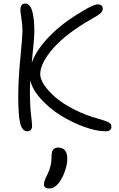

<svg xmlns="http://www.w3.org/2000/svg" viewBox="-20 -730 674 1084"><path d="M134.8 11.2Q105.5 11.2 94.2 -32.7Q83 -76.7 83 -187Q83 -277.8 95 -403.6Q106.9 -529.3 106.9 -551.8Q106.9 -587.9 101.1 -623.8Q95.2 -659.7 95.2 -675.8Q95.2 -692.9 102.5 -701.4Q109.9 -710 122.1 -710Q173.8 -710 173.8 -551.8Q173.8 -514.2 159.2 -375Q185.1 -448.7 259.8 -525.6Q334.5 -602.5 442.9 -665Q506.8 -705.1 532.2 -705.1Q560.1 -705.1 560.1 -680.2Q560.1 -665.5 545.7 -653.6Q531.2 -641.6 496.1 -622.1Q353 -540.5 280 -456.8Q207 -373 207 -311Q207 -283.7 230.5 -248.8Q253.9 -213.9 295.2 -178.7Q336.4 -143.6 400.4 -111.1Q464.4 -78.6 537.1 -59.1Q582.5 -46.4 595.7 -38.1Q608.9 -29.8 608.9 -14.2Q608.9 11.2 575.2 11.2Q524.9 11.2 456.5 -13.4Q388.2 -38.1 325 -76.9Q261.7 -115.7 212.2 -169.9Q162.6 -224.1 150.9 -276.9Q148.9 -240.7 148.9 -225.1Q148.9 -134.8 155 -84Q161.1 -33.2 161.1 -19Q161.1 -4.9 154.1 3.2Q147 11.2 134.8 11.2ZM256.8 334Q228 334 228 310.1Q228 293 248 253.9Q271 210.4 271 153.8Q271 127.4 279.8 115.2Q288.6 103 308.1 103Q359.9 103 359.9 167Q359.9 197.8 346.2 237.3Q332.5 276.9 309.1 306.2Q286.6 334 256.8 334Z"/></svg>

Font: Shantell Sans Normal
Style: Regular
Weight: 300
Designer: Stephen Nixon, Anya Danilova, Shantell Martin
Foundry: Arrow Type
Version: Version 1.006;[559af2be0]